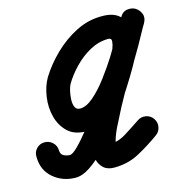

<svg xmlns="http://www.w3.org/2000/svg" viewBox="-147 -680 794 822"><g transform="rotate(-15 250.0 -269.0)"><path d="M-1 -131Q20 -131 35 -116.5Q50 -102 50 -81Q51 -64 62.5 -57.5Q74 -51 90 -50Q102 -50 125 -72.5Q148 -95 177.5 -132Q207 -169 238 -212.5Q269 -256 296.5 -298Q324 -340 344.5 -372.5Q365 -405 373 -420Q377 -426 383.5 -442.5Q390 -459 391 -473.5Q392 -488 377 -488Q335 -488 295.5 -466.5Q256 -445 224 -411.5Q192 -378 172 -344Q167 -336 162.5 -317.5Q158 -299 157 -279Q156 -259 162 -245Q168 -231 185 -231Q212 -231 244 -258.5Q276 -286 308 -328.5Q340 -371 369.5 -417.5Q399 -464 421 -503.5Q443 -543 455 -563Q467 -585 487 -588Q507 -591 524 -581Q540 -572 547.5 -553Q555 -534 542 -512Q495 -432 447.5 -352.5Q400 -273 356 -191Q336 -153 315.5 -111.5Q295 -70 288 -27Q288 -25 286.5 -30Q285 -35 283 -37Q280 -40 276.5 -42.5Q273 -45 270 -48Q263 -50 260 -50Q303 -50 339 -72.5Q375 -95 409 -118Q409 -118 409 -118Q409 -118 409 -118Q426 -130 446.5 -126.5Q467 -123 479 -106Q491 -89 487.5 -68.5Q484 -48 467 -36Q420 -2 370.5 24.5Q321 51 260 51Q230 51 213 35Q196 19 190.5 -5Q185 -29 190 -54Q198 -101 221.5 -148.5Q245 -196 267 -238Q311 -321 359.5 -401.5Q408 -482 455 -563Q468 -585 488 -588Q508 -591 524 -582Q540 -572 547.5 -553.5Q555 -535 542 -513Q523 -478 495.5 -429Q468 -380 434 -328Q400 -276 360.5 -231Q321 -186 277 -158Q233 -130 185 -130Q133 -130 103.5 -158Q74 -186 63 -228Q52 -270 58.5 -315.5Q65 -361 85 -396Q115 -445 160.5 -489.5Q206 -534 261.5 -562Q317 -590 378 -589Q425 -589 450.5 -567Q476 -545 484 -511.5Q492 -478 485.5 -441Q479 -404 462 -372Q449 -347 424.5 -306.5Q400 -266 368 -218Q336 -170 300 -122.5Q264 -75 226.5 -35.5Q189 4 153.5 27.5Q118 51 87 50Q31 49 -9.5 14Q-50 -21 -50 -80Q-51 -101 -36.5 -116Q-22 -131 -1 -131Z"/></g></svg>

Font: FRB American Cursive Ultra
Style: Bold Italic
Weight: 1000
Italic angle: -25°
Version: Version 2.0;Modular Font Editor K font №1